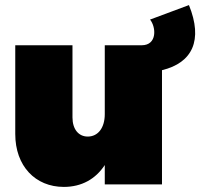

<svg xmlns="http://www.w3.org/2000/svg" viewBox="-20 -725 787 755"><path d="M723 -705 570 -648C594 -619 599 -547 537 -547H392V-276C392 -223 366 -188 325 -188C289 -188 265 -217 265 -263V-547H40V-198C40 -72 119 10 231 10C301 10 356 -21 392 -76V0H617V-449C737 -478 779 -567 723 -705Z"/></svg>

Font: Montserrat arm Black
Style: Regular
Weight: 900
Designer: Julieta Ulanovsky
Foundry: Julieta Ulanovsky
Version: Version 6.000;PS 006.000;hotconv 1.0.88;makeotf.lib2.5.64775